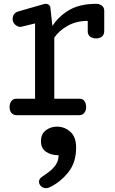

<svg xmlns="http://www.w3.org/2000/svg" viewBox="-20 -600 598 1000"><path d="M69.8 0Q49.3 0 39.6 -11.7Q29.8 -23.4 29.8 -42Q29.8 -60.1 38.8 -73Q47.9 -85.9 66.9 -85.9H162.6V-478L92.8 -460.9Q89.8 -460 85.9 -460Q71.3 -460 58.6 -471.9Q45.9 -483.9 45.9 -499Q45.9 -531.2 73.7 -540L210 -579.1Q212.4 -579.1 212.6 -579.6Q212.9 -580.1 214.8 -580.1H217.8Q228 -580.1 235.4 -574Q242.7 -567.9 242.7 -557.1L252.9 -464.8Q286.6 -516.6 341.6 -548.3Q396.5 -580.1 481.9 -580.1Q498 -580.1 510.5 -570.6Q522.9 -561 522.9 -543.9V-439.9Q522.9 -419.4 511.2 -409.7Q499.5 -399.9 481 -399.9Q462.9 -399.9 450 -408.9Q437 -418 437 -437V-491.2Q377.9 -491.2 332.3 -465.6Q286.6 -439.9 262.7 -403.8V-85.9H393.6Q412.1 -85.9 420.4 -72.8Q428.7 -59.6 428.7 -41Q428.7 -24.9 419.2 -12.5Q409.7 0 392.6 0ZM219.7 379.9Q204.1 379.9 193.6 369.6Q183.1 359.4 183.1 346.7Q183.1 331.5 198.2 321.3Q217.3 308.6 237.3 293.2Q257.3 277.8 271.2 257.1Q285.2 236.3 285.2 208.5Q245.6 208.5 219.5 190.4Q193.4 172.4 193.4 135.3Q193.4 97.7 218.8 78.6Q244.1 59.6 276.4 59.6Q316.9 59.6 346.7 86.7Q376.5 113.8 376.5 168Q376.5 245.1 337.2 295.4Q297.9 345.7 242.7 373.5Q231.4 379.9 219.7 379.9Z"/></svg>

Font: Cutive
Style: Regular
Weight: 400
Version: Version 1.100; ttfautohint (v1.8.4.7-5d5b)